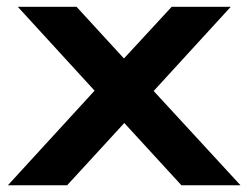

<svg xmlns="http://www.w3.org/2000/svg" viewBox="-20 -548 735 568"><path d="M662.6 -527.8 434.6 -278.8 691.4 0H516.6L347.7 -184.1L178.7 0H3.4L259.8 -279.8L32.7 -527.8H206.5L346.7 -375L487.8 -527.8Z"/></svg>

Font: Audiowide
Style: Regular
Weight: 400
Version: Version 1.003